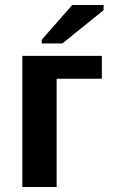

<svg xmlns="http://www.w3.org/2000/svg" viewBox="-20 -753 457 773"><path d="M70 -528H390V-436H208V0H70ZM231 -578H148V-593L271 -733H397V-712Z"/></svg>

Font: Libra Sans
Style: Bold
Weight: 700
Foundry: Context Ltd
Version: Version 1.000